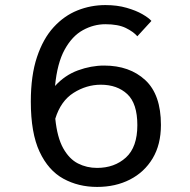

<svg xmlns="http://www.w3.org/2000/svg" viewBox="-20 -726 750 757"><path d="M390.5 -467.5Q491 -467.5 552.8 -410.2Q614.5 -353 614.5 -233.5Q614.5 -156 581.8 -101.5Q549 -47 492.2 -18Q435.5 11 363 11Q289 11 229.8 -21.5Q170.5 -54 136 -127.8Q101.5 -201.5 101.5 -325.5Q101.5 -428.5 125.8 -501Q150 -573.5 191.5 -618.8Q233 -664 285.5 -685Q338 -706 395.5 -706Q442 -706 479.2 -695.2Q516.5 -684.5 541.5 -670Q566.5 -655.5 577 -643.5L521.5 -583Q506 -601 475.8 -615.8Q445.5 -630.5 395.5 -630.5Q349.5 -630.5 307 -607.2Q264.5 -584 235 -530.5Q205.5 -477 197 -387Q235.5 -429.5 287.2 -448.5Q339 -467.5 390.5 -467.5ZM377.5 -392Q321 -392 270.2 -360Q219.5 -328 198 -258Q205.5 -184 229.2 -141.5Q253 -99 287.5 -81.5Q322 -64 362.5 -64Q431.5 -64 476.5 -105Q521.5 -146 521.5 -232.5Q521.5 -318 481.8 -355Q442 -392 377.5 -392Z"/></svg>

Font: League Mono
Style: Regular
Weight: 400
Width: 6
Designer: Tyler Finck
Foundry: The League of Moveable Type / Tyler Finck
Version: Version 2.300;RELEASE